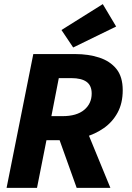

<svg xmlns="http://www.w3.org/2000/svg" viewBox="-20 -914 640 934"><path d="M12 0 142 -651H346Q410 -651 462.5 -634Q515 -617 546 -579Q577 -541 577 -475Q577 -412 552 -366Q527 -320 484.5 -290.5Q442 -261 390 -246.5Q338 -232 284 -232H206L160 0ZM230 -349H284Q353 -349 389.5 -379.5Q426 -410 426 -459Q426 -498 401 -516Q376 -534 327 -534H266ZM261 -257 386 -319 517 0H353ZM336 -683 279 -768 480 -894 545 -785Z"/></svg>

Font: Source Code Pro ExtraBold
Style: Italic
Weight: 800
Italic angle: -11°
Monospace: yes
Designer: Paul D. Hunt, Teo Tuominen
Foundry: Adobe Systems Incorporated
Version: Version 1.016;hotconv 1.0.116;makeotfexe 2.5.65601